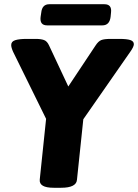

<svg xmlns="http://www.w3.org/2000/svg" viewBox="-20 -886 653 908"><path d="M234 2Q164 2 168 -37L198 -324L42 -641Q33 -661 33 -673Q33 -690 52 -696Q71 -702 106 -702H149Q174 -702 188.5 -696.5Q203 -691 212 -671L303 -477L432 -671Q445 -691 459 -696.5Q473 -702 503 -702H545Q580 -702 596.5 -696.5Q613 -691 613 -677Q613 -665 596 -641L374 -322L344 -36Q341 2 269 2ZM203 -766Q167 -766 172 -806L175 -826Q179 -866 213 -866H474Q510 -866 505 -826L503 -806Q498 -766 464 -766Z"/></svg>

Font: Asap ExtraBold
Style: Italic
Weight: 800
Italic angle: -6°
Designer: Pablo Cosgaya
Foundry: Omnibus-Type
Version: Version 3.001; ttfautohint (v1.8.4.7-5d5b)